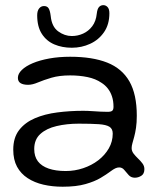

<svg xmlns="http://www.w3.org/2000/svg" viewBox="-20 -682 620 746"><path d="M223.5 43.5Q183.5 43.5 148.8 35.5Q114 27.5 87.5 10.2Q61 -7 46.2 -34.2Q31.5 -61.5 31.5 -100.5Q31.5 -147 54.2 -176.5Q77 -206 115.5 -222.5Q154 -239 202.8 -245.2Q251.5 -251.5 303 -251.5Q320 -251.5 337.8 -250.2Q355.5 -249 371.2 -248.2Q387 -247.5 398 -247.5Q411.5 -247.5 416.2 -251.8Q421 -256 421 -267Q421 -289.5 415.2 -307Q409.5 -324.5 399 -338Q388.5 -351.5 374 -360.5Q351.5 -376 320 -382.5Q288.5 -389 252.5 -389Q210.5 -389 180 -380Q149.5 -371 127.8 -361.8Q106 -352.5 89.5 -352.5Q70 -352.5 59.8 -359Q49.5 -365.5 49.5 -379.5Q49.5 -395.5 64.8 -410.2Q80 -425 107.2 -436.5Q134.5 -448 171.8 -454.8Q209 -461.5 252.5 -461.5Q339 -461.5 396.5 -438.8Q454 -416 482.8 -365.8Q511.5 -315.5 511.5 -232.5Q511.5 -205.5 508.5 -185.5Q505.5 -165.5 501.5 -150.8Q497.5 -136 494.5 -125.5Q491.5 -115 491.5 -106.5Q491.5 -95 499 -85.2Q506.5 -75.5 516.2 -66.2Q526 -57 533.5 -47Q541 -37 541 -25Q541 -6.5 529 1Q517 8.5 504 8.5Q489.5 8.5 480.2 -1.5Q471 -11.5 463 -21.5Q455 -31.5 443 -31.5Q436 -31.5 428.2 -28Q420.5 -24.5 408.5 -15.5Q394 -4.5 371 9.2Q348 23 312.2 33.2Q276.5 43.5 223.5 43.5ZM235.5 -17.5Q270.5 -17.5 303.2 -28.5Q336 -39.5 361.8 -59.2Q387.5 -79 402.8 -105.5Q418 -132 418 -163Q418 -181.5 405.2 -189.5Q392.5 -197.5 363.8 -199.5Q335 -201.5 286 -201.5Q239.5 -201.5 200 -192.2Q160.5 -183 136.8 -161.5Q113 -140 113 -103Q113 -74 127.2 -55.2Q141.5 -36.5 169 -27Q196.5 -17.5 235.5 -17.5ZM259 -496.5Q221.5 -496.5 191 -509.5Q160.5 -522.5 142.5 -550.5Q124.5 -578.5 124.5 -622.5Q124.5 -640 132 -649.2Q139.5 -658.5 151 -658.5Q163.5 -658.5 169 -649.5Q174.5 -640.5 177 -620Q181 -578.5 206 -560.2Q231 -542 259 -542Q282 -542 303 -551.5Q324 -561 338.5 -580.2Q353 -599.5 356 -629Q358 -647.5 364.8 -654.8Q371.5 -662 381.5 -662Q391 -662 398 -654.5Q405 -647 405 -630.5Q405 -587 384.2 -557Q363.5 -527 330.2 -511.8Q297 -496.5 259 -496.5Z"/></svg>

Font: Gluten Light
Style: Regular
Weight: 300
Designer: Tyler Finck
Foundry: Etcetera Type Company
Version: Version 1.300